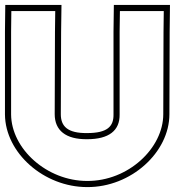

<svg xmlns="http://www.w3.org/2000/svg" viewBox="-51 -672 712 782"><path d="M-5.8 -543 -4.8 -627H174L172.9 -542L171.8 -207C171.8 -141 216.6 -104 304 -105C392.5 -105 437.4 -140 436.2 -206V-207V-543L437.4 -627H616L615 -542L614 -207C614 -68 470.8 66 304 65C139.5 65 -4.8 -66 -5.8 -206V-207ZM-30.8 -543.1V-205.9C-29.6 -49 127.9 90 303.9 90C482.6 91.1 639 -51.4 639 -206.9L640 -541.8L641.3 -652H412.7L411.3 -543.2V-205.8C412.1 -156.9 386.1 -130 303.9 -130C223.8 -129.1 196.7 -157.8 196.7 -206.9L197.9 -541.8L199.4 -652H-29.5Z"/></svg>

Font: Nordica Plus
Style: NordicaClassicBkExtOl
Weight: 900
Version: Version 1.01